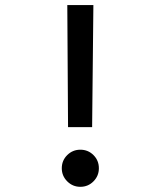

<svg xmlns="http://www.w3.org/2000/svg" viewBox="-20 -718 626 748"><path d="M245.1 -222.7 242.2 -698.2H343.8L338.9 -222.7ZM293 9.8Q263.2 9.8 241.9 -11.5Q220.7 -32.7 220.7 -62.5Q220.7 -92.8 241.9 -113.8Q263.2 -134.8 293 -134.8Q323.2 -134.8 344.2 -113.8Q365.2 -92.8 365.2 -62.5Q365.2 -32.7 344.2 -11.5Q323.2 9.8 293 9.8Z"/></svg>

Font: Cascadia Mono PL
Style: Regular
Weight: 400
Monospace: yes
Designer: Aaron Bell
Foundry: Saja Typeworks
Version: Version 2102.003